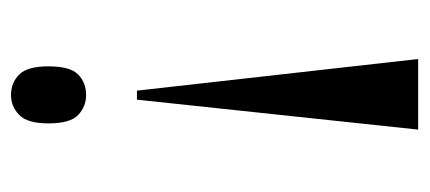

<svg xmlns="http://www.w3.org/2000/svg" viewBox="-230 -524 761 340"><g transform="rotate(90 150.0 -353.5)"><path d="M140 -216 84 -714H209L156 -216ZM148 7Q126 7 111.5 -7.5Q97 -22 97 -59Q97 -98 111.5 -112Q126 -126 148 -126Q168 -126 183 -112Q198 -98 198 -59Q198 -22 183 -7.5Q168 7 148 7Z"/></g></svg>

Font: Noto Serif Display ExtraCondensed SemiBold
Style: Regular
Weight: 600
Width: 2
Designer: Monotype Design Team
Foundry: Monotype Imaging Inc.
Version: Version 2.009